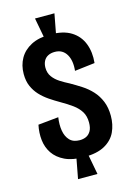

<svg xmlns="http://www.w3.org/2000/svg" viewBox="-129 -829 701 1002"><g transform="rotate(-15 221.0 -328.0)"><path d="M186 -645 164 -762H269L247 -645ZM164 106 186 -11H247L269 106ZM225 3Q162 3 121.5 -16.5Q81 -36 59.5 -68Q38 -100 33.5 -140Q29 -180 38 -222L148 -233Q142 -194 147.5 -161Q153 -128 172 -108Q191 -88 226 -88Q245 -88 260.5 -95Q276 -102 286 -119Q296 -136 296 -165Q296 -200 281 -224Q266 -248 240 -267Q214 -286 179 -306Q151 -322 124.5 -340Q98 -358 77.5 -380Q57 -402 44.5 -430.5Q32 -459 32 -497Q32 -544 53 -581Q74 -618 115.5 -639.5Q157 -661 219 -661Q289 -661 331.5 -634.5Q374 -608 392 -561.5Q410 -515 404 -457L295 -444Q298 -470 294.5 -492.5Q291 -515 281 -532Q271 -549 255.5 -558Q240 -567 218 -567Q197 -567 181.5 -559Q166 -551 158 -535.5Q150 -520 150 -500Q150 -471 165 -450.5Q180 -430 203.5 -415Q227 -400 251 -388Q281 -371 310.5 -352Q340 -333 363.5 -307.5Q387 -282 401 -248Q415 -214 415 -169Q415 -122 397 -83Q379 -44 337 -20.5Q295 3 225 3Z"/></g></svg>

Font: Bricolage Grotesque 36pt Condensed SemiBold
Style: Regular
Weight: 600
Width: 3
Designer: Mathieu Triay
Foundry: Atelier Triay
Version: Version 1.001;gftools[0.9.33.dev8+g029e19f]